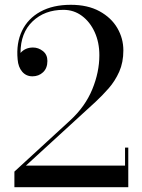

<svg xmlns="http://www.w3.org/2000/svg" viewBox="-20 -780 590 800"><path d="M514.5 0H40V-65L272.5 -278.5Q335 -336 364.5 -407.8Q394 -479.5 394 -550Q394 -603.5 374.5 -646.2Q355 -689 321.2 -714Q287.5 -739 244.5 -739Q166 -739 115.8 -691Q65.5 -643 65.5 -559.5Q85.5 -582 117.5 -582Q140 -582 158.8 -567.2Q177.5 -552.5 177.5 -526Q177.5 -496 159.5 -479Q141.5 -462 115 -462Q89 -462 72.5 -481.2Q56 -500.5 53.5 -532Q47 -600.5 71.8 -651.8Q96.5 -703 148.5 -731.5Q200.5 -760 275 -760Q345.5 -760 394.5 -733.2Q443.5 -706.5 468.8 -663.2Q494 -620 494 -570Q494 -520 476.8 -481.2Q459.5 -442.5 432.8 -412Q406 -381.5 378.5 -356L88 -90H501V-165H514.5Z"/></svg>

Font: Bodoni* 16
Style: Regular
Weight: 400
Version: Version 2.2